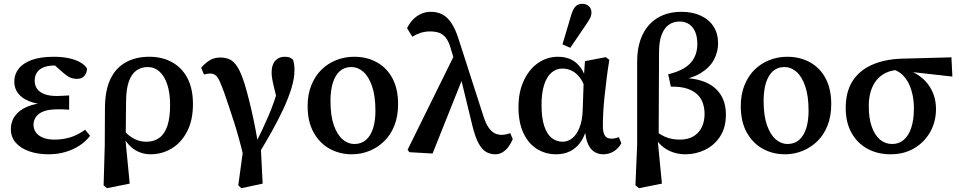

<svg xmlns="http://www.w3.org/2000/svg" viewBox="-20 -796 5037 1008"><path d="M235 14Q179 14 134 -1.5Q89 -17 63 -46.5Q37 -76 37 -119Q37 -158 59 -188Q81 -218 123 -236Q165 -254 225 -256V-247Q172 -249 133.5 -264.5Q95 -280 75 -306Q55 -332 55 -367Q55 -405 77.5 -434.5Q100 -464 146 -481Q192 -498 262 -498Q306 -498 341 -490.5Q376 -483 401 -469Q426 -455 437 -436Q436 -413 423 -397.5Q410 -382 384 -382Q370 -382 357.5 -385.5Q345 -389 331 -399Q317 -409 298 -426L252 -467L320 -468L340 -445Q321 -450 303 -451Q285 -452 266 -452Q233 -452 210 -443Q187 -434 174.5 -416Q162 -398 162 -373Q162 -348 174.5 -330Q187 -312 213 -302Q239 -292 278 -292Q293 -292 307.5 -293Q322 -294 343 -295V-220Q320 -222 307.5 -222Q295 -222 283 -222Q248 -222 224 -216Q200 -210 185 -198.5Q170 -187 163 -172.5Q156 -158 156 -141Q156 -119 168 -101.5Q180 -84 205 -73.5Q230 -63 267 -63Q308 -63 347.5 -74.5Q387 -86 427 -115L453 -83Q430 -53 397 -31.5Q364 -10 323 2Q282 14 235 14Z M524 177 530 -34 531 -233Q532 -324 560.5 -382.5Q589 -441 641.5 -469.5Q694 -498 764 -498Q833 -498 885 -468.5Q937 -439 965 -384Q993 -329 993 -250Q993 -164 962 -105Q931 -46 880.5 -16Q830 14 771 14Q737 14 707.5 1Q678 -12 655 -37.5Q632 -63 617 -100H608L618 -125Q640 -98 660.5 -82.5Q681 -67 702.5 -59.5Q724 -52 749 -52Q790 -52 818 -73.5Q846 -95 859.5 -137.5Q873 -180 873 -245Q873 -307 858.5 -351.5Q844 -396 817.5 -420Q791 -444 756 -444Q721 -444 695.5 -425.5Q670 -407 656.5 -368.5Q643 -330 642 -271L640 -78L638 -69L661 168L541 192Z M1231 177 1262 -51 1260 32Q1236 -70 1209 -154Q1182 -238 1157 -310Q1143 -348 1133 -370Q1123 -392 1111.5 -401Q1100 -410 1083 -410Q1075 -410 1067 -408.5Q1059 -407 1051 -405L1036 -440Q1054 -462 1078.5 -478Q1103 -494 1137 -494Q1165 -494 1186.5 -484Q1208 -474 1227 -444Q1246 -414 1265 -353Q1276 -316 1287.5 -270.5Q1299 -225 1310.5 -171Q1322 -117 1333 -53L1348 -47L1359 168L1247 192ZM1341 7 1317 -36Q1338 -75 1355.5 -112Q1373 -149 1389.5 -187.5Q1406 -226 1420 -266.5Q1434 -307 1448 -352L1443 -237Q1430 -292 1421.5 -325.5Q1413 -359 1409.5 -379Q1406 -399 1406 -416Q1406 -455 1424.5 -476.5Q1443 -498 1474 -498Q1491 -498 1501 -494Q1511 -490 1519 -482Q1522 -471 1524 -459Q1526 -447 1526 -428Q1526 -384 1509.5 -331Q1493 -278 1466 -220.5Q1439 -163 1406.5 -105Q1374 -47 1341 7Z M1827 14Q1763 14 1710.5 -15Q1658 -44 1626.5 -100.5Q1595 -157 1595 -239Q1595 -300 1614.5 -348.5Q1634 -397 1667.5 -430Q1701 -463 1745.5 -480.5Q1790 -498 1839 -498Q1905 -498 1957.5 -469.5Q2010 -441 2040 -385.5Q2070 -330 2070 -249Q2070 -187 2051 -138Q2032 -89 1998 -55.5Q1964 -22 1920 -4Q1876 14 1827 14ZM1840 -40Q1877 -40 1901.5 -61.5Q1926 -83 1938.5 -122Q1951 -161 1951 -214Q1951 -292 1933.5 -343Q1916 -394 1887.5 -419Q1859 -444 1824 -444Q1788 -444 1764 -422.5Q1740 -401 1727.5 -361.5Q1715 -322 1715 -267Q1715 -189 1732.5 -139Q1750 -89 1778.5 -64.5Q1807 -40 1840 -40Z M2129 3 2120 -10 2372 -521 2414 -398 2251 10ZM2581 14Q2554 14 2532 1.5Q2510 -11 2492 -44.5Q2474 -78 2459 -140L2396 -400H2389L2345 -546Q2335 -580 2320 -598.5Q2305 -617 2285 -624Q2265 -631 2238 -631Q2210 -631 2186.5 -623Q2163 -615 2145 -603L2117 -648Q2129 -673 2147.5 -692.5Q2166 -712 2190 -723Q2214 -734 2242 -734Q2276 -734 2302.5 -720Q2329 -706 2349.5 -675.5Q2370 -645 2386 -596L2517 -189Q2530 -148 2545 -126.5Q2560 -105 2577 -96.5Q2594 -88 2613 -88Q2625 -88 2636.5 -90.5Q2648 -93 2659 -97L2672 -66Q2664 -46 2651 -27.5Q2638 -9 2620 2.5Q2602 14 2581 14Z M2900 14Q2844 14 2799 -14Q2754 -42 2728 -97.5Q2702 -153 2702 -233Q2702 -314 2730.5 -374Q2759 -434 2806 -466Q2853 -498 2909 -498Q2949 -498 2978.5 -483.5Q3008 -469 3028.5 -440.5Q3049 -412 3059 -372H3078L3056 -319Q3045 -360 3026 -386Q3007 -412 2983.5 -424Q2960 -436 2932 -436Q2900 -436 2875 -414.5Q2850 -393 2836.5 -350Q2823 -307 2823 -245Q2823 -178 2837 -135Q2851 -92 2876 -72Q2901 -52 2934 -52Q2961 -52 2984 -70Q3007 -88 3022 -125Q3037 -162 3039 -215L3045 -387L3051 -475L3160 -496L3179 -482Q3171 -434 3165 -385Q3159 -336 3154 -290.5Q3149 -245 3147 -205Q3145 -165 3145 -135Q3145 -99 3156 -83.5Q3167 -68 3190 -68Q3201 -68 3210.5 -70.5Q3220 -73 3229 -76L3242 -44Q3229 -19 3204 -2.5Q3179 14 3146 14Q3122 14 3101 1.5Q3080 -11 3067 -40Q3054 -69 3051 -117L3058 -116Q3046 -73 3024 -44.5Q3002 -16 2971 -1Q2940 14 2900 14ZM2933 -563 2980 -721Q2990 -752 3003.5 -764Q3017 -776 3036 -776Q3057 -776 3071 -764Q3085 -752 3085 -730Q3085 -714 3078 -701Q3071 -688 3057 -667L2974 -545Z M3316 177 3325 -33V-471Q3325 -537 3342 -586Q3359 -635 3390 -668Q3421 -701 3463.5 -717.5Q3506 -734 3557 -734Q3615 -734 3658.5 -714Q3702 -694 3726 -657Q3750 -620 3750 -568Q3750 -525 3729 -484Q3708 -443 3660 -413Q3612 -383 3531 -372V-386Q3593 -389 3641 -378Q3689 -367 3722.5 -342.5Q3756 -318 3773.5 -281Q3791 -244 3791 -195Q3791 -126 3760.5 -79.5Q3730 -33 3681.5 -9.5Q3633 14 3579 14Q3520 14 3474 -15.5Q3428 -45 3399 -109H3390L3400 -128Q3434 -95 3469 -79Q3504 -63 3549 -63Q3592 -63 3621 -80.5Q3650 -98 3664.5 -128.5Q3679 -159 3679 -198Q3679 -228 3670 -254.5Q3661 -281 3640.5 -300.5Q3620 -320 3586.5 -331Q3553 -342 3502 -341L3488 -406Q3542 -419 3575.5 -440.5Q3609 -462 3625 -493.5Q3641 -525 3641 -564Q3641 -621 3616 -652Q3591 -683 3547 -683Q3516 -683 3492 -666.5Q3468 -650 3454 -614.5Q3440 -579 3440 -523L3438 -83L3432 -70L3455 168L3335 192Z M4101 14Q4037 14 3984.5 -15Q3932 -44 3900.5 -100.5Q3869 -157 3869 -239Q3869 -300 3888.5 -348.5Q3908 -397 3941.5 -430Q3975 -463 4019.5 -480.5Q4064 -498 4113 -498Q4179 -498 4231.5 -469.5Q4284 -441 4314 -385.5Q4344 -330 4344 -249Q4344 -187 4325 -138Q4306 -89 4272 -55.5Q4238 -22 4194 -4Q4150 14 4101 14ZM4114 -40Q4151 -40 4175.5 -61.5Q4200 -83 4212.5 -122Q4225 -161 4225 -214Q4225 -292 4207.5 -343Q4190 -394 4161.5 -419Q4133 -444 4098 -444Q4062 -444 4038 -422.5Q4014 -401 4001.5 -361.5Q3989 -322 3989 -267Q3989 -189 4006.5 -139Q4024 -89 4052.5 -64.5Q4081 -40 4114 -40Z M4656 14Q4587 14 4534 -15Q4481 -44 4450.5 -98.5Q4420 -153 4420 -229Q4420 -313 4455 -369Q4490 -425 4556.5 -455Q4623 -485 4714 -488L4975 -495L4980 -394L4721 -423L4693 -429Q4646 -426 4612 -403Q4578 -380 4559.5 -338.5Q4541 -297 4541 -239Q4541 -176 4556.5 -131.5Q4572 -87 4599.5 -63.5Q4627 -40 4664 -40Q4699 -40 4724.5 -61.5Q4750 -83 4764 -125Q4778 -167 4778 -227Q4778 -262 4771.5 -295Q4765 -328 4751.5 -356Q4738 -384 4717.5 -403.5Q4697 -423 4668 -432L4684 -443Q4733 -437 4772 -418Q4811 -399 4838 -370.5Q4865 -342 4879.5 -304.5Q4894 -267 4894 -224Q4894 -157 4863.5 -103Q4833 -49 4779.5 -17.5Q4726 14 4656 14Z"/></svg>

Font: Source Serif 4 18pt SemiBold
Style: Regular
Weight: 600
Designer: Frank Grießhammer
Foundry: Adobe Systems Incorporated
Version: Version 4.004;hotconv 1.0.116;makeotfexe 2.5.65601